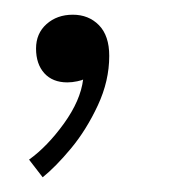

<svg xmlns="http://www.w3.org/2000/svg" viewBox="-20 -110 236 261"><path d="M93 -2Q92 -1 85 0.5Q78 2 71.5 2Q51.5 2 40.2 -10.5Q29 -23 29 -44Q29 -64.5 43.2 -77.2Q57.5 -90 79 -90Q100.5 -90 114.5 -75.8Q128.5 -61.5 128.5 -34Q128.5 0 113 33.2Q97.5 66.5 76.5 91.8Q55.5 117 38 131L19.5 107Q44.5 89 67 57.8Q89.5 26.5 93 -2Z"/></svg>

Font: Didactic
Style: Regular
Weight: 400
Designer: Tyler Finck
Foundry: Etcetera Type Co
Version: Version 3.007;FEAKit 1.0